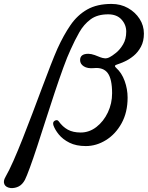

<svg xmlns="http://www.w3.org/2000/svg" viewBox="-150 -732 753 978"><path d="M-95 226Q-120 223 -127.5 207Q-135 191 -122 169Q-104 138 -81.5 87Q-59 36 -34.5 -26Q-10 -88 15 -154Q40 -220 63.5 -283Q87 -346 107.5 -398.5Q128 -451 143 -485Q174 -553 209 -604Q244 -655 294 -683.5Q344 -712 418 -712Q465 -712 502 -691Q539 -670 561 -636Q583 -602 583 -561Q583 -522 568 -494Q553 -466 530.5 -447.5Q508 -429 484.5 -418.5Q461 -408 445 -403Q428 -398 442 -386Q470 -361 485 -319.5Q500 -278 500 -235Q500 -160 469.5 -104.5Q439 -49 390 -18.5Q341 12 287 12Q238 12 204 -5Q170 -22 150 -46.5Q130 -71 122 -94Q117 -111 129.5 -117.5Q142 -124 149 -114Q169 -86 195.5 -71.5Q222 -57 261 -57Q305 -57 341.5 -85.5Q378 -114 399.5 -159.5Q421 -205 421 -257Q421 -330 398.5 -360Q376 -390 328 -385Q296 -382 277 -394Q258 -406 258 -426Q258 -458 300 -458Q314 -458 332.5 -451.5Q351 -445 362 -440Q372 -436 384 -435Q396 -434 409 -441Q421 -447 441 -463Q461 -479 477 -506Q493 -533 493 -571Q493 -606 469 -632.5Q445 -659 401 -659Q346 -659 311.5 -633.5Q277 -608 254 -567.5Q231 -527 210 -480Q193 -444 172 -386Q151 -328 128 -259Q105 -190 82.5 -119.5Q60 -49 39.5 13.5Q19 76 2.5 121Q-14 166 -23 184Q-36 208 -54.5 217.5Q-73 227 -95 226Z"/></svg>

Font: TsukuhouMincho
Style: Regular
Weight: 400
Designer: Iose
Foundry: Typographish
Version: Version 1.001; ttfautohint (v1.8.3)